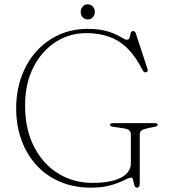

<svg xmlns="http://www.w3.org/2000/svg" viewBox="-20 -847 780 884"><path d="M623.5 -5Q623.5 7.5 620.2 12.2Q617 17 610.5 17Q603.5 17 600.2 10Q597 3 595.5 -6Q594 -15 592 -22Q590 -29 584 -29Q575 -29 561.2 -22Q547.5 -15 526 -6Q504.5 3 473.2 10Q442 17 399 17Q319.5 17 255.8 -10.5Q192 -38 147.2 -87.2Q102.5 -136.5 78.5 -203Q54.5 -269.5 54.5 -347.5Q54.5 -427 78.8 -494Q103 -561 147.2 -610.2Q191.5 -659.5 251.5 -686.8Q311.5 -714 383 -714Q442 -714 479.2 -701.5Q516.5 -689 536.2 -676.5Q556 -664 564 -664Q574.5 -664 576.8 -674Q579 -684 581.5 -694Q584 -704 593.5 -704Q597.5 -704 600.2 -701.8Q603 -699.5 605 -694L659 -529.5Q661.5 -523 659 -518.5Q656.5 -514 650 -514Q645.5 -514 642.5 -516.5Q639.5 -519 637 -523.5Q607 -583 570.2 -620.8Q533.5 -658.5 486 -676.5Q438.5 -694.5 377.5 -694.5Q299 -694.5 235.2 -653Q171.5 -611.5 133.5 -536.8Q95.5 -462 95.5 -362Q95.5 -251.5 136.8 -171.5Q178 -91.5 248.2 -48.2Q318.5 -5 405.5 -5Q445.5 -5 478 -10.5Q510.5 -16 534 -27.5Q557.5 -39 570 -56Q582.5 -73 582.5 -95V-226Q582.5 -240 575.2 -246.8Q568 -253.5 547.5 -256.5L502 -263Q494.5 -264 490.5 -266.5Q486.5 -269 486.5 -272.5Q486.5 -276.5 490.2 -278.2Q494 -280 500.5 -280H692.5Q699 -280 702.5 -278.2Q706 -276.5 706 -272.5Q706 -269 703 -267Q700 -265 691 -263L659.5 -256.5Q638.5 -252 631 -246Q623.5 -240 623.5 -226ZM384 -757.5Q369.5 -757.5 360.5 -768Q351.5 -778.5 351.5 -792Q351.5 -806.5 360.5 -816.8Q369.5 -827 384 -827Q398.5 -827 407.5 -816.8Q416.5 -806.5 416.5 -792Q416.5 -778.5 407.5 -768Q398.5 -757.5 384 -757.5Z"/></svg>

Font: Fraunces Thin
Style: Regular
Weight: 250
Version: Version 1.000;[b76b70a41]